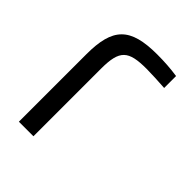

<svg xmlns="http://www.w3.org/2000/svg" viewBox="-155 -590 672 672"><g transform="rotate(45 180.5 -254.5)"><path d="M240 -447C262 -447 301 -445 330 -443V-502C297 -507 264 -509 230 -509C96 -509 54 -464 54 -334V0H126V-334C126 -427 149 -447 240 -447Z"/></g></svg>

Font: LT Wave Text Light
Style: Regular
Weight: 300
Designer: Daniel Lyons
Version: Version 2.5 (Glyphs App)